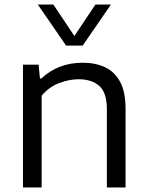

<svg xmlns="http://www.w3.org/2000/svg" viewBox="-20 -828 649 848"><path d="M81.5 0V-542.5H150.5L156.5 -481H162Q237 -551 345.5 -551Q401.5 -551 444 -531Q486.5 -511 510.5 -466.5Q534.5 -422 534.5 -348.5V0H452V-345.5Q452 -419 418.5 -448.5Q385 -478 327 -478Q287 -478 242.2 -461.5Q197.5 -445 164 -405.5V0ZM272 -626.5 147 -808H215.5L308.5 -669L401.5 -808H470L345 -626.5Z"/></svg>

Font: Encode Sans SmExp
Style: Regular
Weight: 400
Width: 6
Designer: Multiple Designers
Foundry: Impallari Type
Version: Version 3.002; ttfautohint (v1.8.3) -l 8 -r 50 -G 200 -x 14 